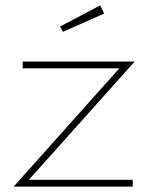

<svg xmlns="http://www.w3.org/2000/svg" viewBox="-20 -694 553 714"><path d="M473.6 0H30.8L423.8 -439.9H64.5V-465.3H481L87.4 -25.4H473.6ZM203.1 -595.2 353 -674.3 367.2 -643.6 214.4 -575.7Z"/></svg>

Font: Spartan MB Thin
Style: Regular
Weight: 100
Designer: Matt Bailey, Mirko Velimirovic
Foundry: Matt Bailey
Version: Version 1.005